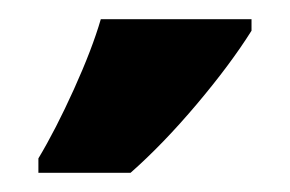

<svg xmlns="http://www.w3.org/2000/svg" viewBox="-20 -734 302 200"><path d="M85 -714H242V-702Q220 -667 185 -625.5Q150 -584 116 -554H20V-569Q38 -599 57 -641Q76 -683 85 -714Z"/></svg>

Font: Noto Sans UI ExtraBold
Style: Regular
Weight: 800
Designer: Monotype Design Team
Foundry: Monotype Imaging Inc.
Version: Version 1.001